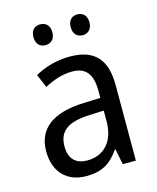

<svg xmlns="http://www.w3.org/2000/svg" viewBox="-111 -804 730 891"><g transform="rotate(-15 254.0 -358.0)"><path d="M122 -676C122 -642 142 -626 167 -626C192 -626 213 -642 213 -676C213 -711 192 -726 167 -726C142 -726 122 -711 122 -676ZM301 -676C301 -642 321 -626 346 -626C370 -626 391 -642 391 -676C391 -711 370 -726 346 -726C321 -726 301 -711 301 -676ZM261 -546C197 -546 138 -528 93 -502L120 -438C162 -460 206 -476 253 -476C316 -476 349 -443 349 -357V-324L269 -321C117 -316 42 -256 42 -149C42 -49 101 10 193 10C270 10 312 -17 352 -75H355L370 0H433V-364C433 -486 380 -546 261 -546ZM281 -260 349 -263V-213C349 -111 293 -59 216 -59C164 -59 130 -87 130 -149C130 -218 170 -256 281 -260Z"/></g></svg>

Font: Noto Sans Malayalam SemiCondensed
Style: Regular
Weight: 400
Width: 4
Designer: Jelle Bosma - Monotype Design Team
Foundry: Monotype Imaging Inc.
Version: Version 2.104